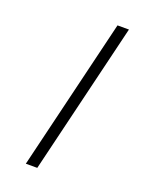

<svg xmlns="http://www.w3.org/2000/svg" viewBox="-174 -875 909 1152"><g transform="rotate(20 280.0 -299.0)"><path d="M138 185 371 -783H444L211 185Z"/></g></svg>

Font: Ubuntu Sans Mono
Style: Italic
Weight: 400
Italic angle: -13.5°
Monospace: yes
Designer: Dalton Maag Ltd
Foundry: Dalton Maag Ltd
Version: Version 1.006